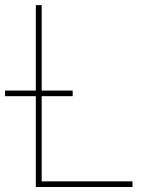

<svg xmlns="http://www.w3.org/2000/svg" viewBox="-30 -748 612 768"><path d="M113.3 0V-727.5H136.7V-22.5H500V0ZM-9.8 -363.3V-385.7H260.7V-363.3Z"/></svg>

Font: Inter Tight Thin
Style: Regular
Weight: 250
Designer: Rasmus Andersson
Foundry: rsms
Version: Version 3.004